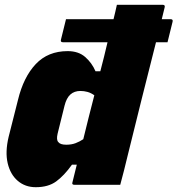

<svg xmlns="http://www.w3.org/2000/svg" viewBox="-20 -770 740 800"><path d="M262 -557Q307 -557 335 -532.5Q363 -508 378 -473H398Q406 -503 413.5 -533.5Q421 -564 428 -594H242Q231 -594 234 -605Q239 -627 244.5 -647.5Q250 -668 255 -690H453Q457 -706 460.5 -721Q464 -736 467 -750H658Q669 -750 666 -739L654 -690H691Q702 -690 699 -679Q694 -657 688.5 -636.5Q683 -616 678 -594H630Q600 -475 570 -356Q540 -237 511 -118Q504 -89 496.5 -59Q489 -29 481 0H290Q278 0 282 -11Q291 -46 300 -84H280Q247 -38 214 -14Q181 10 129 10Q85 10 54 -16.5Q23 -43 12 -90Q1 -137 16 -200L55 -354Q78 -449 129 -503Q180 -557 262 -557ZM223 -178Q231 -167 256 -167Q278 -167 295 -173.5Q312 -180 327 -190Q338 -235 349.5 -281Q361 -327 373 -373Q359 -383 344.5 -387Q330 -391 315 -391Q290 -391 273.5 -376.5Q257 -362 249 -330L220 -213Q214 -187 223 -178Z"/></svg>

Font: Recursive Sn Lnr St Blk
Style: Italic
Weight: 900
Italic angle: -15°
Version: Version 1.079;hotconv 1.0.112;makeotfexe 2.5.65598; ttfautoh